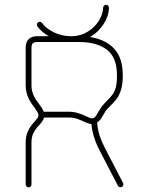

<svg xmlns="http://www.w3.org/2000/svg" viewBox="-20 -787 614 807"><path d="M498.5 -12.2Q498.5 -7.3 495.1 -3.7Q491.7 0 486.3 0Q479 0 475.6 -6.3L399.9 -152.3Q368.7 -211.9 364.3 -265.6Q355.5 -266.6 346.4 -270Q337.4 -273.4 322.8 -280.3Q308.6 -286.6 297.1 -289.8Q285.6 -293 272.9 -293H165Q163.1 -285.6 158.9 -279.1Q154.8 -272.5 148.9 -265.9Q143.1 -259.3 137.7 -253.4Q125.5 -238.8 118.9 -224.4Q112.3 -210 112.3 -188V-11.7Q112.3 -6.8 108.9 -3.2Q105.5 0.5 100.1 0.5Q95.2 0.5 91.6 -3.2Q87.9 -6.8 87.9 -11.7V-188Q87.9 -214.8 96.7 -233.9Q105.5 -252.9 119.1 -269Q134.8 -286.6 138.2 -291.3Q141.6 -295.9 141.6 -302.7Q141.6 -309.1 137.9 -315.4Q134.3 -321.8 126 -333.5Q115.2 -347.2 110.4 -355.5Q87.9 -389.6 87.9 -429.2V-585Q87.9 -634.8 137.7 -634.8H185.1Q155.8 -651.4 137.2 -675.8Q134.8 -679.2 134.8 -683.1Q134.8 -688.5 138.4 -691.9Q142.1 -695.3 147 -695.3Q153.3 -695.3 156.7 -690.4Q175.8 -665.5 207.5 -650.6Q239.3 -635.7 274.4 -634.8H284.2Q302.2 -635.7 316.4 -639.6Q343.3 -647.5 365.2 -665.5Q387.2 -683.6 399.9 -707.3Q412.6 -731 413.6 -754.9Q413.6 -759.8 417.2 -763.2Q420.9 -766.6 425.8 -766.6Q431.2 -766.6 434.6 -762.7Q438 -758.8 438 -753.9Q437 -719.2 415.3 -685.5Q393.6 -651.9 358.4 -631.3Q421.4 -622.1 458.7 -583.5Q496.1 -544.9 496.1 -469.2Q496.1 -433.6 488.5 -409.4Q481 -385.3 470.7 -371.8Q460.4 -358.4 444.8 -343.3L431.2 -329.6Q424.8 -322.8 417.5 -309.6Q415 -305.2 412.1 -300.8Q400.9 -279.8 388.2 -272Q390.1 -244.1 398.4 -218.3Q406.7 -192.4 421.4 -164.1L497.1 -18.1Q498.5 -15.1 498.5 -12.2ZM130.9 -368.2 143.6 -350.6Q159.2 -330.1 163.6 -317.4H164.1H272.9Q298.8 -317.4 332.5 -302.7Q343.3 -297.4 352.5 -293.5Q361.8 -289.6 367.2 -289.6Q374 -289.6 379.4 -295.2Q384.8 -300.8 391.6 -313.5Q396 -320.8 401.6 -330.1Q407.2 -339.4 412.6 -345.2Q417.5 -351.1 422.1 -355.7Q426.8 -360.4 431.2 -365.2Q445.3 -379.4 453.4 -390.1Q461.4 -400.9 466.6 -419.9Q471.7 -439 471.7 -469.2Q471.7 -546.4 429 -578.4Q386.2 -610.4 312.5 -610.4H286.1H270H137.7Q123.5 -610.4 117.9 -605Q112.3 -599.6 112.3 -585V-429.2Q112.3 -411.1 117.2 -396.5Q122.1 -381.8 130.9 -368.2Z"/></svg>

Font: Velvelyne Light
Style: Regular
Weight: 200
Designer: Manon Van der Borght et Mariel Nils
Foundry: Velvetyne
Version: Version 1.070